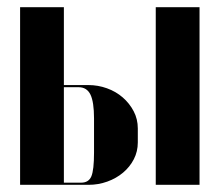

<svg xmlns="http://www.w3.org/2000/svg" viewBox="-20 -515 607 535"><path d="M158 -278V-495H36V0H227Q254 0 279 -9Q304 -18 323 -34Q342 -50 353 -71.5Q364 -93 364 -118V-157Q364 -183 352.5 -205Q341 -227 322 -243.5Q303 -260 278 -269Q253 -278 226 -278ZM242 -90Q242 -41 234.5 -23.5Q227 -6 206 -6H158V-272H199Q222 -272 232 -251.5Q242 -231 242 -185ZM414 -495V0H536V-495Z"/></svg>

Font: Moniqa Black
Style: Regular
Weight: 900
Designer: Rajesh Rajput
Foundry: Rajesh Rajput
Version: Version 1.000